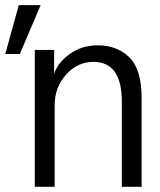

<svg xmlns="http://www.w3.org/2000/svg" viewBox="-33 -717 613 737"><path d="M0 0ZM100.6 0V-525.4H174.8V-435.5H175.8Q187.5 -474.6 233.4 -508.8Q279.3 -543 342.8 -543Q416 -543 463.4 -497.1Q510.7 -451.2 510.7 -339.8V0H434.6V-327.1Q434.6 -479.5 325.2 -479.5Q264.6 -479.5 220.7 -430.7Q176.8 -381.8 176.8 -313.5V0ZM-12.7 -509.8 39.1 -697.3H123L43 -509.8Z"/></svg>

Font: Batunionen A1
Style: Regular
Weight: 400
Designer: HanYang I&C Co.,Ltd.
Foundry: HanYang I&C Co.,Ltd.
Version: Version 2.50; ttfautohint (v1.6)